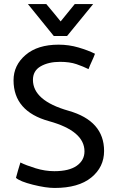

<svg xmlns="http://www.w3.org/2000/svg" viewBox="-20 -917 582 950"><path d="M118 -897H209Q227 -875 245 -854Q263 -833 280 -811L350 -897H441L312 -739H246ZM81 -113Q109 -99 156 -84.5Q203 -70 249 -70Q322 -70 360 -97Q398 -124 398 -168Q398 -269 222.5 -317.5Q47 -366 47 -520Q47 -594 106.5 -645Q166 -696 270 -696Q321 -696 368.5 -682Q416 -668 450 -651Q443 -632 434 -613Q425 -594 418 -575Q392 -588 358.5 -599.5Q325 -611 277 -611Q220 -611 181.5 -589Q143 -567 143 -522Q143 -419 319 -369Q495 -319 495 -170Q495 -90 431.5 -38.5Q368 13 250 13Q207 13 143 -3Q79 -19 59 -37Q64 -56 69.5 -75Q75 -94 81 -113Z"/></svg>

Font: Palanquin Medium
Style: Regular
Weight: 500
Designer: Pria Ravichandran
Version: Version 1.0.4